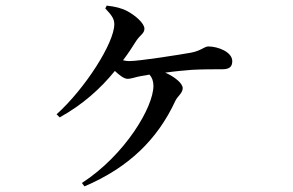

<svg xmlns="http://www.w3.org/2000/svg" viewBox="-20 -605 1040 682"><path d="M280 57C438 -10 540 -111 603 -247C611 -264 629 -274 629 -292C629 -308 603 -331 567 -347C602 -352 638 -355 662 -357C700 -359 742 -359 771 -359C799 -359 805 -372 805 -388C805 -420 755 -440 720 -440C706 -440 695 -425 659 -418C620 -411 476 -388 439 -388C432 -388 425 -389 417 -391C434 -413 449 -436 464 -460C477 -480 493 -486 493 -503C493 -523 459 -551 433 -565C413 -576 388 -582 359 -585L354 -575C378 -550 386 -537 386 -519C386 -453 283 -291 181 -199L192 -188C273 -233 336 -289 388 -353C403 -339 420 -325 433 -325C447 -325 463 -332 482 -335L511 -340C520 -330 525 -317 525 -300C525 -225 425 -55 271 45Z"/></svg>

Font: Noto Serif JP SemiBold
Style: Regular
Weight: 600
Designer: Ryoko NISHIZUKA 西塚涼子 (kana & ideographs); Frank Grießhammer (Latin, Greek & Cyrillic); Wenlong ZHANG 张文龙 (bopomofo); San
Foundry: Adobe
Version: Version 2.001;hotconv 1.1.0;makeotfexe 2.6.0